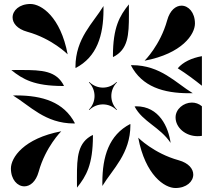

<svg xmlns="http://www.w3.org/2000/svg" viewBox="-20 -985 1040 970"><path d="M660 -447C700.8 -369 788 -344 842 -263C831 -342 785 -448 668 -448ZM867 -392C867 -340 917.4 -297 978.5 -297C985.6 -297 992.7 -297.5 1000 -298.7V-448.2C984.7 -461.2 966.9 -466.8 949.5 -466.8C907.3 -466.8 867 -433.8 867 -392ZM641.2 -655.3C697.4 -546.7 806 -514 935 -514H954C868 -566 791.7 -655.5 647.1 -655.8ZM878 -640C923.3 -611.3 963.4 -581.1 1000 -551.8V-701.3C947.8 -691.8 904.5 -671.3 878 -640ZM361.2 -647.1 361.7 -641.2C470.3 -697.4 502.5 -806.6 502.9 -935.4C502.9 -942.1 502.9 -947.8 502.8 -954.5C450.6 -868.5 361.5 -791.7 361.2 -647.1ZM550.5 -702.4 551 -696.6C627.6 -734.5 631.3 -807.8 631.3 -910.6C631.3 -921.3 631.2 -932.4 631.2 -943.7C631.2 -950.1 631.2 -956.4 631.1 -962.9C584.1 -904.5 550.8 -847 550.5 -702.4ZM497.1 -64.6C497.1 -57.9 497.1 -52.2 497.2 -45.5C549.4 -131.5 638.5 -208.3 638.8 -352.9L638.3 -358.8C529.7 -302.6 497.5 -193.4 497.1 -64.6ZM368.7 -89.4C368.7 -78.7 368.8 -67.6 368.8 -56.3C368.8 -49.9 368.8 -43.6 369 -37.1C415.9 -95.5 449.2 -153 449.5 -297.6L449 -303.4C372.4 -265.5 368.7 -192.2 368.7 -89.4ZM45.5 -502.8C131.5 -450.6 208.3 -361.5 352.9 -361.2L358.8 -361.7C302.6 -470.3 193.4 -502.5 64.6 -502.9C57.9 -502.9 52.2 -502.9 45.5 -502.8ZM37.1 -631.1C95.5 -584.1 153 -550.8 297.6 -550.5L303.4 -551C265.5 -627.6 192.2 -631.3 89.4 -631.3C78.7 -631.3 67.6 -631.2 56.3 -631.2C49.9 -631.2 43.6 -631.2 37.1 -631.1ZM35.1 -133.8C35.1 -77.5 68.1 -43.6 103 -43.6C131.5 -43.6 161.3 -66.3 175.5 -117.8C210.2 -243.5 289.5 -321.8 289.5 -321.8C99.5 -285.8 35.1 -188.4 35.1 -133.8ZM43.6 -897C43.6 -868.5 66.3 -838.7 117.8 -824.5C243.5 -789.8 321.8 -710.5 321.8 -710.5C285.8 -900.5 188.4 -964.9 133.8 -964.9C77.5 -964.9 43.6 -931.9 43.6 -897ZM429.1 -431.2 431.2 -429.1C450.2 -448.1 475.1 -457.6 500 -457.6C524.9 -457.6 549.8 -448.1 568.8 -429.1L570.9 -431.2C551.9 -450.2 542.4 -475.1 542.4 -500C542.4 -524.9 551.9 -549.8 570.9 -568.8L568.8 -570.9C549.8 -551.9 524.9 -542.4 500 -542.4C475.1 -542.4 450.2 -551.9 431.2 -570.9L429.1 -568.8C448.1 -549.8 457.6 -524.9 457.6 -500C457.6 -475.1 448.1 -450.2 429.1 -431.2ZM678.3 -289.5C714.3 -99.5 811.6 -35.1 866.2 -35.1C922.5 -35.1 956.4 -68.1 956.4 -103C956.4 -131.5 933.8 -161.3 882.3 -175.5C756.6 -210.2 678.3 -289.5 678.3 -289.5ZM710.5 -678.3C900.5 -714.3 964.9 -811.6 964.9 -866.2C964.9 -922.5 931.9 -956.4 897 -956.4C868.5 -956.4 838.7 -933.8 824.5 -882.3C789.8 -756.6 710.5 -678.3 710.5 -678.3Z"/></svg>

Font: GlukFrames07
Style: Medium
Weight: 500
Monospace: yes
Designer: gluk
Foundry: gluk
Version: Version 1.00